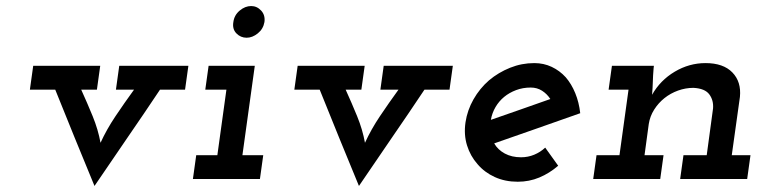

<svg xmlns="http://www.w3.org/2000/svg" viewBox="-20 -593 2530 636"><path d="M90 -375 79 -296H163Q195 -216 227.5 -136.5Q260 -57 293 23Q347 -57 401.5 -136Q456 -215 510 -296H593L604 -375H375L364 -296H424Q392 -252 362.5 -208Q333 -164 313 -120Q305 -164 287 -208Q269 -252 249 -296H301L312 -375Z M630 -79 619 0H841L852 -79H783L824 -375H671L660 -296H730L700 -79ZM753 -520Q749 -497 763 -482.5Q777 -468 797 -468Q816 -468 834 -482.5Q852 -497 856 -520Q859 -543 845 -558Q831 -573 812 -573Q792 -573 774 -558Q756 -543 753 -520Z M966 -375 955 -296H1039Q1071 -216 1103.5 -136.5Q1136 -57 1169 23Q1223 -57 1277.5 -136Q1332 -215 1386 -296H1469L1480 -375H1251L1240 -296H1300Q1268 -252 1238.5 -208Q1209 -164 1189 -120Q1181 -164 1163 -208Q1145 -252 1125 -296H1177L1188 -375Z M1738 -303Q1759 -303 1775.5 -292.5Q1792 -282 1803 -265Q1754 -248 1705 -230.5Q1656 -213 1606 -196Q1610 -219 1621.5 -238.5Q1633 -258 1650 -272Q1667 -286 1689.5 -294.5Q1712 -303 1738 -303ZM1902 -218Q1898 -254 1885.5 -284.5Q1873 -315 1854 -337Q1834 -359 1807.5 -371.5Q1781 -384 1750 -384Q1708 -384 1669.5 -368.5Q1631 -353 1600 -327Q1569 -300 1548.5 -264Q1528 -228 1522 -188Q1516 -147 1527 -111.5Q1538 -76 1562 -49Q1585 -22 1619 -6.5Q1653 9 1695 9Q1733 9 1766.5 -5Q1800 -19 1829 -44Q1818 -59 1807.5 -74Q1797 -89 1786 -104Q1770 -89 1749.5 -80.5Q1729 -72 1706 -72Q1675 -72 1652 -84.5Q1629 -97 1617 -118Q1689 -143 1760 -168Q1831 -193 1902 -218Z M2244 -79 2233 0H2455L2466 -79H2404L2431 -272Q2436 -322 2406 -353Q2376 -384 2317 -384Q2263 -384 2215 -355.5Q2167 -327 2140 -279Q2142 -303 2142.5 -322.5Q2143 -342 2145 -366L2146 -375H2007L1996 -296H2062L2032 -79H1956L1945 0H2167L2178 -79H2115L2129 -182Q2133 -208 2147 -230Q2161 -252 2181 -268Q2201 -284 2226 -293Q2251 -302 2277 -302Q2315 -300 2329.5 -280.5Q2344 -261 2342 -234L2321 -79Z"/></svg>

Font: Josefin Slab Thin
Style: Italic
Weight: 100
Italic angle: -12°
Designer: Santiago Orozco
Foundry: Typemade
Version: Version 2.000